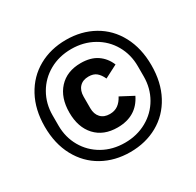

<svg xmlns="http://www.w3.org/2000/svg" viewBox="-162 -928 1148 1124"><g transform="rotate(-30 412.5 -366.0)"><path d="M52 -366Q52 -481 98.5 -567Q145 -653 227 -699Q309 -745 413 -745Q517 -745 599 -699Q681 -653 727 -567Q773 -481 773 -366Q773 -251 727 -165Q681 -79 599 -33Q517 13 413 13Q309 13 227 -33Q145 -79 98.5 -165Q52 -251 52 -366ZM701 -332V-401Q701 -480 664 -544.5Q627 -609 561 -646Q495 -683 413 -683Q330 -683 264.5 -646Q199 -609 162 -544.5Q125 -480 125 -401V-332Q125 -253 162 -188.5Q199 -124 264.5 -87Q330 -50 413 -50Q495 -50 561 -87Q627 -124 664 -188.5Q701 -253 701 -332ZM218 -366Q218 -466 272 -525Q326 -584 420 -584Q486 -584 529 -555Q572 -526 593 -475L506 -430Q492 -461 472.5 -477Q453 -493 420 -493Q381 -493 359 -469.5Q337 -446 337 -405V-327Q337 -287 359 -263.5Q381 -240 420 -240Q453 -240 476 -256.5Q499 -273 515 -304L602 -258Q549 -149 420 -149Q326 -149 272 -207.5Q218 -266 218 -366Z"/></g></svg>

Font: IBM Plex Sans JP SemiBold
Style: Regular
Weight: 600
Designer: Mike Abbink; Paul van der Laan; Pieter van Rosmalen; Wujin Sim; Yejin Wi; Jinhee Kim; Boomi Park; Yona Kim; Kichan Ma
Foundry: Sandoll Inc.
Version: Version 1.001